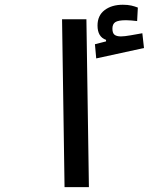

<svg xmlns="http://www.w3.org/2000/svg" viewBox="-20 -773 626 793"><path d="M246.6 0 236.3 -693.4H336.9L347.2 0ZM377.4 -531.7 372.1 -590.3 452.1 -610.8 447.3 -579.1 418 -596.7V-608.4Q382.8 -620.6 382.8 -667.5Q382.8 -709 412.1 -731.2Q441.4 -753.4 487.3 -753.4Q507.8 -753.4 522.5 -750Q537.1 -746.6 549.3 -741.7L546.4 -686Q535.2 -687.5 522 -688.5Q508.8 -689.5 500.5 -689.5Q468.3 -689.5 456.3 -681.6Q444.3 -673.8 444.3 -654.8Q444.3 -636.2 453.1 -629.4Q461.9 -622.6 479.5 -622.6Q493.7 -622.6 519.8 -627.2Q545.9 -631.8 567.9 -635.7L574.7 -574.7Z"/></svg>

Font: Cascadia Mono
Style: Regular
Weight: 400
Monospace: yes
Designer: Aaron Bell
Foundry: Saja Typeworks
Version: Version 2404.023